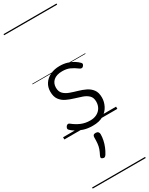

<svg xmlns="http://www.w3.org/2000/svg" viewBox="-346 -1010 1172 1509"><g transform="rotate(-30 240.5 -255.0)"><path d="M249 19Q203 19 167 7.5Q131 -4 105 -20.5Q79 -37 67 -50Q60 -58 61.5 -65.5Q63 -73 70 -83Q78 -91 85.5 -91.5Q93 -92 101 -85Q133 -59 170 -43Q207 -27 252 -27Q287 -27 312.5 -40.5Q338 -54 352 -78Q366 -102 366 -133Q366 -169 346 -188.5Q326 -208 295 -219Q264 -230 229.5 -240Q195 -250 163.5 -265Q132 -280 112 -307Q92 -334 92 -380Q92 -420 112 -451Q132 -482 169 -500.5Q206 -519 256 -519Q293 -519 324 -509.5Q355 -500 378.5 -485Q402 -470 417 -454Q424 -446 422 -439Q420 -432 413 -424Q407 -417 398.5 -417Q390 -417 382 -423Q350 -447 321 -460Q292 -473 253 -473Q201 -473 173.5 -449Q146 -425 146 -385Q146 -350 165.5 -330Q185 -310 216.5 -298.5Q248 -287 283.5 -277Q319 -267 350 -252Q381 -237 401 -210.5Q421 -184 421 -138Q421 -100 402.5 -63.5Q384 -27 346.5 -4Q309 19 249 19ZM187 278Q176 274 175 267.5Q174 261 180 248Q193 223 200 203Q207 183 209.5 160Q212 137 212 102Q212 91 218 84.5Q224 78 238 78Q253 78 260.5 86Q268 94 268 106Q268 133 262 161Q256 189 245 215.5Q234 242 219 266Q212 276 205 279.5Q198 283 187 278ZM0 436H481V446H0ZM0 -20H481V0H0ZM0 -505H481V-500H0ZM0 -956H481V-946H0Z"/></g></svg>

Font: Playwrite HU Guides
Style: Regular
Weight: 400
Designer: Veronika Burian, José Scaglione
Foundry: TypeTogether
Version: Version 1.003